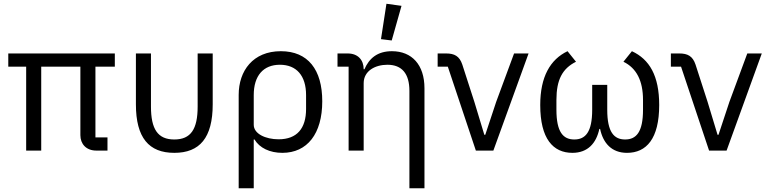

<svg xmlns="http://www.w3.org/2000/svg" viewBox="-20 -800 4085 1020"><path d="M487 -70V-446H590V-516H24V-446H119V0H199V-446H407V-82C407 -36 437 0 492 0H551V-70Z M782 -234V-516H702V-246C702 -68 771 12 906 12C1041 12 1110 -68 1110 -246V-516H1030V-234C1030 -114 994 -59 906 -59C818 -59 782 -114 782 -234Z M1248 -296V200H1328V-59H1332C1359 -14 1413 12 1480 12C1612 12 1692 -89 1692 -262C1692 -430 1616 -528 1472 -528C1324 -528 1248 -424 1248 -296ZM1460 -60C1391 -60 1328 -89 1328 -137V-295C1328 -398 1379 -456 1467 -456C1555 -456 1606 -398 1606 -295V-221C1606 -118 1558 -60 1460 -60Z M2061 -585 2113 -769 2033 -780 2004 -592ZM1832 0H1912V-358C1912 -424 1974 -456 2038 -456C2115 -456 2155 -409 2155 -317V200H2235V-331C2235 -456 2168 -528 2062 -528C1985 -528 1941 -490 1916 -432H1912C1912 -481 1882 -516 1827 -516H1773V-446H1832Z M2508 0H2601L2788 -516H2711L2616 -259L2558 -84H2553L2500 -259L2436 -457C2421 -502 2394 -516 2350 -516H2305V-446H2359Z M3206 -217V-349H3126V-217C3126 -98 3090 -59 3031 -59C2972 -59 2936 -98 2936 -217V-269C2936 -377 2968 -436 3040 -472L2995 -528C2903 -484 2850 -392 2850 -242C2850 -63 2918 12 3021 12C3103 12 3148 -40 3164 -115H3168C3184 -40 3229 12 3311 12C3414 12 3482 -63 3482 -242C3482 -398 3430 -485 3337 -528L3292 -472C3362 -438 3396 -370 3396 -269V-217C3396 -98 3360 -59 3301 -59C3242 -59 3206 -98 3206 -217Z M3747 0H3840L4027 -516H3950L3855 -259L3797 -84H3792L3739 -259L3675 -457C3660 -502 3633 -516 3589 -516H3544V-446H3598Z"/></svg>

Font: Braiins Sans
Style: Regular
Weight: 400
Designer: Mike Abbink, Paul van der Laan, Pieter van Rosmalen, Jiri Chlebus, Lubos Buracinsky
Foundry: Bold Monday, Sudetype
Version: Version 1.000;hotconv 1.0.109;makeotfexe 2.5.65596